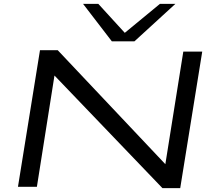

<svg xmlns="http://www.w3.org/2000/svg" viewBox="-20 -967 1117 994"><path d="M73 0 187 -707H279L836 -117L929 -700H1027L913 7H821L262 -576L171 0ZM888 -947 676 -753H559L410 -947H489L626 -797L808 -947Z"/></svg>

Font: Georama ExtraExtended
Style: Italic
Weight: 400
Width: 8
Italic angle: -9°
Designer: Jean-Baptiste Levee
Foundry: Production Type
Version: Version 1.000